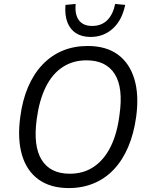

<svg xmlns="http://www.w3.org/2000/svg" viewBox="-20 -948 761 977"><path d="M330 9Q237 9 176.5 -34.5Q116 -78 92 -159Q68 -240 83 -352Q94 -438 123 -505.5Q152 -573 196.5 -619.5Q241 -666 298.5 -690Q356 -714 426 -714Q520 -714 579.5 -670.5Q639 -627 663.5 -546.5Q688 -466 673 -354Q661 -267 632 -199.5Q603 -132 559 -85.5Q515 -39 457 -15Q399 9 330 9ZM335 -64Q405 -64 457 -99Q509 -134 542.5 -200.5Q576 -267 588 -363Q608 -501 564 -571Q520 -641 420 -641Q351 -641 298.5 -606.5Q246 -572 213 -505.5Q180 -439 167 -343Q148 -205 192 -134.5Q236 -64 335 -64ZM441 -760Q397 -760 367 -779Q337 -798 323 -834.5Q309 -871 313 -923L365 -928Q360 -874 381.5 -845Q403 -816 449 -816Q496 -816 525.5 -845Q555 -874 566 -928L617 -923Q601 -845 554 -802.5Q507 -760 441 -760Z"/></svg>

Font: Nunito Sans 10pt SemiCondensed
Style: Italic
Weight: 400
Width: 4
Italic angle: -9°
Designer: Vernon Adams
Foundry: Vernon Adams
Version: Version 3.101;gftools[0.9.27]